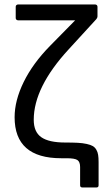

<svg xmlns="http://www.w3.org/2000/svg" viewBox="-20 -703 473 853"><path d="M346.2 129.9Q335.9 129.9 335.9 120.1V39.1Q335.9 16.1 324 8.1Q312 0 275.9 0H252Q44.9 0 44.9 -182.1Q44.9 -256.3 85.2 -338.6Q125.5 -420.9 202.1 -499L314 -612.8H60.1Q55.7 -612.8 52.7 -615.7Q49.8 -618.7 49.8 -623V-672.9Q49.8 -677.2 52.7 -680.2Q55.7 -683.1 60.1 -683.1H402.8Q407.2 -683.1 410.2 -680.2Q413.1 -677.2 413.1 -672.9V-629.9Q413.1 -624.5 408.2 -618.2L285.2 -483.9Q129.9 -315.4 129.9 -170.9Q129.9 -116.7 163.6 -93.3Q197.3 -69.8 270 -69.8Q303.7 -69.8 325.7 -68.6Q347.7 -67.4 365.2 -63.5Q382.8 -59.6 392.3 -54Q401.9 -48.3 408 -37.8Q414.1 -27.3 416 -14.9Q418 -2.4 418 17.1V120.1Q418 129.9 408.2 129.9Z"/></svg>

Font: Sofia Sans
Style: Regular
Weight: 400
Designer: Botio Nikoltchev, Ani Petrova
Foundry: lettersoup
Version: Version 4.100